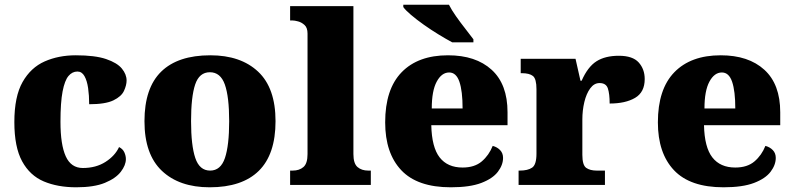

<svg xmlns="http://www.w3.org/2000/svg" viewBox="-20 -786 3373 816"><path d="M304 10Q225 10 166 -15Q107 -40 74 -100.5Q41 -161 41 -267Q41 -376 76 -437.5Q111 -499 170 -525Q229 -551 302 -551Q384 -551 431 -535Q478 -519 498 -494.5Q518 -470 518 -444Q518 -424 507 -400Q496 -376 462 -359.5Q428 -343 359 -343Q359 -380 354.5 -411.5Q350 -443 339 -462.5Q328 -482 309 -482Q287 -482 271 -463Q255 -444 246 -397.5Q237 -351 237 -268Q237 -171 259.5 -121.5Q282 -72 332 -72Q388 -72 428.5 -98Q469 -124 486 -161Q502 -153 508.5 -138.5Q515 -124 515 -110Q515 -84 493.5 -56Q472 -28 426 -9Q380 10 304 10Z M871 10Q742 10 668 -60Q594 -130 594 -271Q594 -412 665 -481.5Q736 -551 874 -551Q1003 -551 1077 -481.5Q1151 -412 1151 -271Q1151 -130 1080 -60Q1009 10 871 10ZM873 -61Q918 -61 936 -114.5Q954 -168 954 -271Q954 -375 935.5 -427Q917 -479 872 -479Q827 -479 809.5 -427Q792 -375 792 -271Q792 -168 810 -114.5Q828 -61 873 -61Z M1213 0V-61H1224Q1252 -61 1269.5 -76Q1287 -91 1287 -131V-643Q1287 -668 1274.5 -679.5Q1262 -691 1247 -695Q1232 -699 1224 -699H1213V-760H1482V-131Q1482 -91 1499.5 -76Q1517 -61 1545 -61H1556V0Z M1896 10Q1754 10 1685.5 -62.5Q1617 -135 1617 -266Q1617 -407 1687 -479Q1757 -551 1884 -551Q2002 -551 2069.5 -489.5Q2137 -428 2137 -309V-254H1813Q1815 -160 1848.5 -117Q1882 -74 1946 -74Q1997 -74 2027.5 -100Q2058 -126 2074 -166Q2093 -161 2105.5 -148Q2118 -135 2118 -115Q2118 -85 2096 -56Q2074 -27 2025.5 -8.5Q1977 10 1896 10ZM1946 -325Q1946 -399 1932.5 -438.5Q1919 -478 1889 -478Q1857 -478 1836 -439Q1815 -400 1815 -325ZM1902 -606Q1876 -620 1844 -639.5Q1812 -659 1781 -681Q1750 -703 1726.5 -723Q1703 -743 1694 -756V-766H1888Q1899 -744 1918 -717Q1937 -690 1957.5 -664Q1978 -638 1992 -619V-606Z M2184 0V-61H2189Q2223 -61 2241.5 -73.5Q2260 -86 2260 -133V-407Q2260 -451 2245 -463Q2230 -475 2197 -475H2193V-536H2426L2447 -443H2452Q2478 -502 2515 -525.5Q2552 -549 2610 -549Q2669 -549 2694.5 -520.5Q2720 -492 2720 -450Q2720 -394 2679 -370Q2638 -346 2571 -346Q2571 -387 2563.5 -410Q2556 -433 2528 -433Q2505 -433 2488.5 -410.5Q2472 -388 2463.5 -352.5Q2455 -317 2455 -278V-128Q2455 -84 2471.5 -72.5Q2488 -61 2516 -61H2551V0Z M3055 10Q2913 10 2844.5 -62.5Q2776 -135 2776 -266Q2776 -407 2846 -479Q2916 -551 3043 -551Q3161 -551 3228.5 -489.5Q3296 -428 3296 -309V-254H2972Q2974 -160 3007.5 -117Q3041 -74 3105 -74Q3156 -74 3186.5 -100Q3217 -126 3233 -166Q3252 -161 3264.5 -148Q3277 -135 3277 -115Q3277 -85 3255 -56Q3233 -27 3184.5 -8.5Q3136 10 3055 10ZM3105 -325Q3105 -399 3091.5 -438.5Q3078 -478 3048 -478Q3016 -478 2995 -439Q2974 -400 2974 -325Z"/></svg>

Font: Noto Serif Ethiopic Black
Style: Regular
Weight: 900
Designer: Monotype Design Team
Foundry: Monotype Imaging Inc.
Version: Version 2.102; ttfautohint (v1.8.4.7-5d5b)